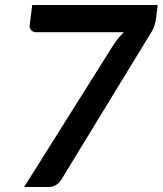

<svg xmlns="http://www.w3.org/2000/svg" viewBox="-20 -743 646 763"><path d="M606.5 -723 601 -676Q599 -659.5 594.8 -645Q590.5 -630.5 585 -621L223 -28Q216 -16.5 203 -8.2Q190 0 175.5 0H76L427 -558.5Q437.5 -575.5 448.5 -589Q459.5 -602.5 472 -615H122.5Q112 -615 104.8 -622.2Q97.5 -629.5 97.5 -639.5L108 -723Z"/></svg>

Font: Lato TR
Style: Bold Italic
Weight: 700
Italic angle: -12°
Designer: Lukasz Dziedzic
Foundry: tyPoland Lukasz Dziedzic
Version: Version 1.104 2013